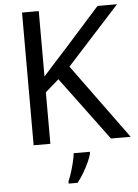

<svg xmlns="http://www.w3.org/2000/svg" viewBox="-61 -761 741 1029"><g transform="rotate(-5 309.5 -246.5)"><path d="M619 0H513L260 -341L187 -277V0H97V-714H187V-362Q217 -396 248 -430Q279 -464 310 -498L503 -714H608L325 -403ZM394 70Q390 88 377.5 115.5Q365 143 348.5 171Q332 199 314 221H266V209Q274 192 282.5 165.5Q291 139 298 110.5Q305 82 307 61H394Z"/></g></svg>

Font: Noto Sans Batak
Style: Regular
Weight: 400
Designer: Monotype Design Team
Foundry: Monotype Imaging Inc.
Version: Version 2.002; ttfautohint (v1.8.4.7-5d5b)